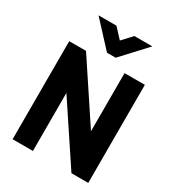

<svg xmlns="http://www.w3.org/2000/svg" viewBox="-216 -1058 1087 1187"><g transform="rotate(30 328.0 -464.5)"><path d="M296 -755 135 -929H263L327 -860L391 -929H519L358 -755ZM58 0V-700H178L453 -285V-700H598V0H478L203 -414V0Z"/></g></svg>

Font: Haskoy ExtraBold
Style: Regular
Weight: 800
Designer: Ertekin Erdin
Foundry: Ertekin Erdin
Version: Version 2.000; ttfautohint (v1.8.4.7-5d5b)